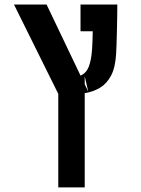

<svg xmlns="http://www.w3.org/2000/svg" viewBox="-20 -606 626 851"><path d="M238.3 224.6V-189.9L42 -585.9H186.5L336.9 -271Q362.3 -281.7 373.5 -310.5Q384.8 -339.4 388.2 -388.7Q389.2 -404.3 389.9 -424.8Q390.6 -445.3 391.1 -467.3H336.9V-585.9H500Q500 -566.4 499.5 -535.9Q499 -505.4 498.3 -471.9Q497.6 -438.5 496.6 -410.2Q495.6 -381.8 494.6 -366.2Q491.2 -306.6 472.2 -270.8Q453.1 -234.9 423.1 -217Q393.1 -199.2 355.5 -192.9V224.6ZM355.5 -232.4 371.1 -199.7 355.5 -268.1Z"/></svg>

Font: CaskaydiaCove NF SemiBold
Style: Regular
Weight: 600
Designer: Aaron Bell
Foundry: Saja Typeworks
Version: Version 2111.001; VTT 6.35;Nerd Fonts 3.2.1